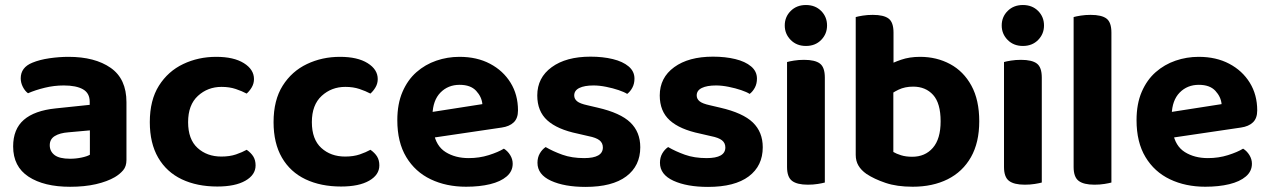

<svg xmlns="http://www.w3.org/2000/svg" viewBox="-20 -718 4990 754"><path d="M255.2 -94.6Q278.2 -94.6 300.4 -99.3Q322.6 -104 333 -110.4V-206L248.6 -198.4Q214.8 -195.9 195.1 -183.7Q175.4 -171.6 175.4 -147.7Q175.4 -123.6 194.3 -109.1Q213.2 -94.6 255.2 -94.6ZM248.9 -494.8Q352.6 -494.8 414.6 -451.6Q476.6 -408.4 476.6 -316.8V-89.7Q476.6 -64.6 463.6 -49.3Q450.5 -34 431.2 -22.5Q401.2 -5 356.6 5.3Q312 15.5 255.2 15.5Q152.8 15.5 92.2 -24.1Q31.6 -63.8 31.6 -142.9Q31.6 -211 73.6 -247.4Q115.6 -283.8 198.6 -292.3L332.3 -306.3V-318.3Q332.3 -352.4 305.7 -367.4Q279.1 -382.4 230.4 -382.4Q192.4 -382.4 155.7 -373.4Q119 -364.5 90 -351.8Q78.2 -360.3 69.8 -376.6Q61.4 -393 61.4 -410.6Q61.4 -453.3 107.1 -471.8Q135.6 -483.6 174.1 -489.2Q212.7 -494.8 248.9 -494.8Z M850.1 -376.8Q795.8 -376.8 757.3 -341.5Q718.7 -306.1 718.7 -238.4Q718.7 -170.8 755.8 -137Q792.8 -103.2 849.4 -103.2Q882.2 -103.2 906.8 -111.6Q931.4 -120.1 948.8 -129.8Q965.9 -117.7 974.8 -103.4Q983.7 -89 983.7 -68.4Q983.7 -31.3 943.7 -8.4Q903.8 14.5 833.4 14.5Q753.8 14.5 693.9 -13.9Q634.1 -42.3 601.2 -98.9Q568.3 -155.6 568.3 -238.4Q568.3 -324.7 604.1 -381.5Q639.9 -438.2 699.4 -466.5Q758.8 -494.8 829.1 -494.8Q898 -494.8 937.7 -470Q977.4 -445.2 977.4 -407.5Q977.4 -390.2 968.9 -375.5Q960.4 -360.8 948.6 -350.5Q930.4 -360.2 905.8 -368.5Q881.2 -376.8 850.1 -376.8Z M1336.1 -376.8Q1281.8 -376.8 1243.3 -341.5Q1204.7 -306.1 1204.7 -238.4Q1204.7 -170.8 1241.8 -137Q1278.8 -103.2 1335.4 -103.2Q1368.2 -103.2 1392.8 -111.6Q1417.4 -120.1 1434.8 -129.8Q1451.9 -117.7 1460.8 -103.4Q1469.7 -89 1469.7 -68.4Q1469.7 -31.3 1429.7 -8.4Q1389.8 14.5 1319.4 14.5Q1239.8 14.5 1179.9 -13.9Q1120.1 -42.3 1087.2 -98.9Q1054.3 -155.6 1054.3 -238.4Q1054.3 -324.7 1090.1 -381.5Q1125.9 -438.2 1185.4 -466.5Q1244.8 -494.8 1315.1 -494.8Q1384 -494.8 1423.7 -470Q1463.4 -445.2 1463.4 -407.5Q1463.4 -390.2 1454.9 -375.5Q1446.4 -360.8 1434.6 -350.5Q1416.4 -360.2 1391.8 -368.5Q1367.2 -376.8 1336.1 -376.8Z M1631.8 -170.1 1626.3 -270.4 1874.3 -309.1Q1871.8 -337.5 1850 -361.2Q1828.2 -384.9 1784.9 -384.9Q1739.6 -384.9 1709.7 -354.5Q1679.9 -324 1678.4 -267.6L1682.9 -198.5Q1692.2 -144.4 1730.1 -120.7Q1768 -97.1 1820.4 -97.1Q1862.4 -97.1 1899.4 -108.8Q1936.5 -120.5 1958.8 -134.2Q1973.6 -125 1983.5 -109Q1993.4 -93 1993.4 -75Q1993.4 -45.3 1969.6 -25Q1945.8 -4.7 1904.6 5.3Q1863.4 15.3 1810.3 15.3Q1732.6 15.3 1671.5 -13.9Q1610.4 -43 1575.4 -101.2Q1540.3 -159.3 1540.3 -246.2Q1540.3 -310 1560.6 -357.2Q1580.9 -404.3 1615.4 -434.6Q1649.8 -464.8 1693.5 -479.8Q1737.1 -494.8 1784.4 -494.8Q1853 -494.8 1904.4 -467.6Q1955.8 -440.5 1985 -393.2Q2014.2 -346 2014.2 -284.4Q2014.2 -253.3 1997.3 -237.4Q1980.5 -221.4 1950.3 -217.1Z M2494.4 -139.7Q2494.4 -66.6 2439.4 -25.3Q2384.4 16 2279.4 16Q2196.6 16 2143.7 -8.2Q2090.7 -32.5 2090.7 -78.7Q2090.7 -99.8 2099.9 -115.5Q2109 -131.2 2122.8 -140.5Q2151.3 -123.8 2188.5 -110.4Q2225.6 -97.1 2273.9 -97.1Q2347.5 -97.1 2347.5 -139Q2347.5 -156.6 2334.2 -167.1Q2320.8 -177.6 2291.4 -183.3L2248.7 -193.2Q2168.7 -209.7 2129.3 -245.4Q2089.9 -281 2089.9 -343.2Q2089.9 -413 2146.6 -454.2Q2203.2 -495.5 2298.8 -495.5Q2347.4 -495.5 2386.5 -486Q2425.7 -476.5 2448.6 -457.2Q2471.6 -437.9 2471.6 -409.3Q2471.6 -389.4 2463.5 -374.1Q2455.5 -358.8 2443 -349.2Q2431.8 -356.5 2409.5 -364.1Q2387.2 -371.7 2360.6 -377Q2334.1 -382.4 2311 -382.4Q2275.3 -382.4 2255.2 -372.6Q2235 -362.8 2235 -343.2Q2235 -329.6 2246.3 -320.3Q2257.6 -311 2287.1 -304.6L2327.2 -295.2Q2416.5 -274.6 2455.4 -237.1Q2494.4 -199.5 2494.4 -139.7Z M2975.4 -139.7Q2975.4 -66.6 2920.4 -25.3Q2865.4 16 2760.4 16Q2677.6 16 2624.7 -8.2Q2571.7 -32.5 2571.7 -78.7Q2571.7 -99.8 2580.9 -115.5Q2590 -131.2 2603.8 -140.5Q2632.3 -123.8 2669.5 -110.4Q2706.6 -97.1 2754.9 -97.1Q2828.5 -97.1 2828.5 -139Q2828.5 -156.6 2815.2 -167.1Q2801.8 -177.6 2772.4 -183.3L2729.7 -193.2Q2649.7 -209.7 2610.3 -245.4Q2570.9 -281 2570.9 -343.2Q2570.9 -413 2627.6 -454.2Q2684.2 -495.5 2779.8 -495.5Q2828.4 -495.5 2867.5 -486Q2906.7 -476.5 2929.6 -457.2Q2952.6 -437.9 2952.6 -409.3Q2952.6 -389.4 2944.5 -374.1Q2936.5 -358.8 2924 -349.2Q2912.8 -356.5 2890.5 -364.1Q2868.2 -371.7 2841.6 -377Q2815.1 -382.4 2792 -382.4Q2756.3 -382.4 2736.2 -372.6Q2716 -362.8 2716 -343.2Q2716 -329.6 2727.3 -320.3Q2738.6 -311 2768.1 -304.6L2808.2 -295.2Q2897.5 -274.6 2936.4 -237.1Q2975.4 -199.5 2975.4 -139.7Z M3061.8 -617.9Q3061.8 -651.8 3085.2 -675Q3108.5 -698.3 3145 -698.3Q3181.6 -698.3 3204.8 -675Q3227.9 -651.8 3227.9 -617.9Q3227.9 -584.7 3204.8 -561.1Q3181.6 -537.5 3145 -537.5Q3108.5 -537.5 3085.2 -561.1Q3061.8 -584.7 3061.8 -617.9ZM3070.8 -264H3219.2V-1.2Q3209.6 1.5 3191.6 4.4Q3173.6 7.3 3152.5 7.3Q3110.2 7.3 3090.5 -7.7Q3070.8 -22.6 3070.8 -62.2ZM3219.2 -187H3070.8V-474.4Q3080.3 -477.2 3098.4 -480.1Q3116.5 -483 3137.6 -483Q3180.7 -483 3199.9 -468.4Q3219.2 -453.8 3219.2 -413.3Z M3593.2 -494.8Q3658.2 -494.8 3711.1 -466.4Q3764 -438 3794.8 -381.7Q3825.6 -325.4 3825.6 -241.6Q3825.6 -158.4 3793.1 -101Q3760.5 -43.6 3701.7 -14.1Q3642.8 15.3 3564 15.3Q3502 15.3 3457.6 0.2Q3413.2 -14.8 3382.8 -34.9Q3361.8 -49.6 3351.2 -67.7Q3340.5 -85.8 3340.5 -109.8V-426.9H3488.2V-121.2Q3500.1 -114 3518.9 -108.2Q3537.6 -102.4 3562.4 -102.4Q3613 -102.4 3643.4 -137.4Q3673.9 -172.4 3673.9 -241.6Q3673.9 -312.6 3644.5 -345.2Q3615 -377.8 3566 -377.8Q3533.6 -377.8 3508.6 -365.8Q3483.7 -353.7 3466 -339L3462.4 -458.7Q3485.2 -471.9 3518.4 -483.3Q3551.6 -494.8 3593.2 -494.8ZM3488.9 -391.9H3340.5V-651Q3350.1 -653.8 3368.2 -656.7Q3386.3 -659.6 3407.4 -659.6Q3450.4 -659.6 3469.7 -645Q3488.9 -630.4 3488.9 -590.1Z M3913.8 -617.9Q3913.8 -651.8 3937.2 -675Q3960.5 -698.3 3997 -698.3Q4033.6 -698.3 4056.8 -675Q4079.9 -651.8 4079.9 -617.9Q4079.9 -584.7 4056.8 -561.1Q4033.6 -537.5 3997 -537.5Q3960.5 -537.5 3937.2 -561.1Q3913.8 -584.7 3913.8 -617.9ZM3922.8 -264H4071.2V-1.2Q4061.6 1.5 4043.6 4.4Q4025.6 7.3 4004.5 7.3Q3962.2 7.3 3942.5 -7.7Q3922.8 -22.6 3922.8 -62.2ZM4071.2 -187H3922.8V-474.4Q3932.3 -477.2 3950.4 -480.1Q3968.5 -483 3989.6 -483Q4032.7 -483 4051.9 -468.4Q4071.2 -453.8 4071.2 -413.3Z M4196.2 -264 4344.6 -261.1V-1.2Q4335.1 1.5 4317.1 4.4Q4299.1 7.3 4278 7.3Q4235.7 7.3 4216 -7.7Q4196.2 -22.6 4196.2 -62.2ZM4344.6 -184.4 4196.2 -187V-651Q4205.8 -653.8 4223.9 -656.7Q4242 -659.6 4262.9 -659.6Q4306.2 -659.6 4325.4 -645Q4344.6 -630.4 4344.6 -590.1Z M4534.8 -170.1 4529.3 -270.4 4777.3 -309.1Q4774.8 -337.5 4753 -361.2Q4731.2 -384.9 4687.9 -384.9Q4642.6 -384.9 4612.7 -354.5Q4582.9 -324 4581.4 -267.6L4585.9 -198.5Q4595.2 -144.4 4633.1 -120.7Q4671 -97.1 4723.4 -97.1Q4765.4 -97.1 4802.4 -108.8Q4839.5 -120.5 4861.8 -134.2Q4876.6 -125 4886.5 -109Q4896.4 -93 4896.4 -75Q4896.4 -45.3 4872.6 -25Q4848.8 -4.7 4807.6 5.3Q4766.4 15.3 4713.3 15.3Q4635.6 15.3 4574.5 -13.9Q4513.4 -43 4478.4 -101.2Q4443.3 -159.3 4443.3 -246.2Q4443.3 -310 4463.6 -357.2Q4483.9 -404.3 4518.4 -434.6Q4552.8 -464.8 4596.5 -479.8Q4640.1 -494.8 4687.4 -494.8Q4756 -494.8 4807.4 -467.6Q4858.8 -440.5 4888 -393.2Q4917.2 -346 4917.2 -284.4Q4917.2 -253.3 4900.3 -237.4Q4883.5 -221.4 4853.3 -217.1Z"/></svg>

Font: Baloo Bhaijaan 2
Style: Regular
Weight: 400
Designer: Sanskriti Dholi, Noopur Datye and Ek Type
Foundry: Ek Type
Version: Version 1.701